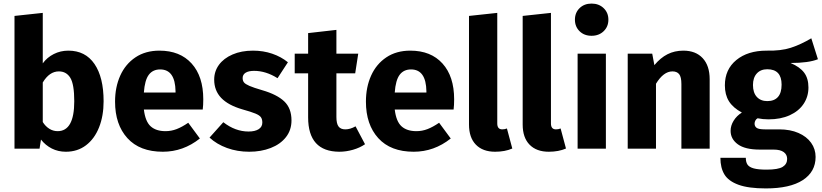

<svg xmlns="http://www.w3.org/2000/svg" viewBox="-20 -831 4591 1073"><path d="M559 -265Q559 -183 533.5 -119Q508 -55 460.5 -19Q413 17 348 17Q305 17 269.5 -1Q234 -19 209 -51L201 0H61V-742L219 -759V-477Q243 -510 280.5 -529Q318 -548 362 -548Q457 -548 508 -473.5Q559 -399 559 -265ZM395 -265Q395 -360 373 -396Q351 -432 309 -432Q256 -432 219 -370V-149Q234 -125 255.5 -111.5Q277 -98 302 -98Q395 -98 395 -265Z M1113 -219H784Q792 -152 822 -125Q852 -98 905 -98Q937 -98 967 -109.5Q997 -121 1032 -145L1097 -57Q1004 17 890 17Q761 17 692 -59Q623 -135 623 -263Q623 -344 652 -408.5Q681 -473 737 -510.5Q793 -548 871 -548Q986 -548 1051 -476Q1116 -404 1116 -276Q1116 -243 1113 -219ZM961 -321Q959 -443 875 -443Q834 -443 811.5 -413Q789 -383 784 -314H961Z M1589 -483 1531 -394Q1466 -435 1400 -435Q1369 -435 1352.5 -424.5Q1336 -414 1336 -395Q1336 -380 1343.5 -370.5Q1351 -361 1374 -351Q1397 -341 1445 -327Q1528 -303 1568.5 -264.5Q1609 -226 1609 -158Q1609 -104 1578 -64.5Q1547 -25 1493 -4Q1439 17 1373 17Q1306 17 1248.5 -4Q1191 -25 1151 -62L1228 -148Q1295 -96 1369 -96Q1405 -96 1425.5 -109Q1446 -122 1446 -146Q1446 -165 1438 -176Q1430 -187 1407 -196.5Q1384 -206 1334 -220Q1255 -243 1216 -284Q1177 -325 1177 -386Q1177 -432 1203.5 -468.5Q1230 -505 1279.5 -526.5Q1329 -548 1394 -548Q1451 -548 1501 -531Q1551 -514 1589 -483Z M2020 -25Q1991 -5 1952.5 6Q1914 17 1876 17Q1702 16 1702 -175V-421H1627V-531H1702V-646L1860 -664V-531H1982L1965 -421H1860V-177Q1860 -140 1872 -124Q1884 -108 1910 -108Q1937 -108 1967 -125Z M2515 -219H2186Q2194 -152 2224 -125Q2254 -98 2307 -98Q2339 -98 2369 -109.5Q2399 -121 2434 -145L2499 -57Q2406 17 2292 17Q2163 17 2094 -59Q2025 -135 2025 -263Q2025 -344 2054 -408.5Q2083 -473 2139 -510.5Q2195 -548 2273 -548Q2388 -548 2453 -476Q2518 -404 2518 -276Q2518 -243 2515 -219ZM2363 -321Q2361 -443 2277 -443Q2236 -443 2213.5 -413Q2191 -383 2186 -314H2363Z M2601 -135V-742L2759 -759V-141Q2759 -108 2787 -108Q2801 -108 2813 -113L2843 -1Q2802 17 2747 17Q2678 17 2639.5 -22.5Q2601 -62 2601 -135Z M2901 -135V-742L3059 -759V-141Q3059 -108 3087 -108Q3101 -108 3113 -113L3143 -1Q3102 17 3047 17Q2978 17 2939.5 -22.5Q2901 -62 2901 -135Z M3366 0H3208V-531H3366ZM3380 -721Q3380 -682 3353.5 -656.5Q3327 -631 3286 -631Q3245 -631 3219 -656.5Q3193 -682 3193 -721Q3193 -760 3219 -785.5Q3245 -811 3286 -811Q3327 -811 3353.5 -785.5Q3380 -760 3380 -721Z M3946 -388V0H3788V-361Q3788 -401 3775.5 -416.5Q3763 -432 3738 -432Q3688 -432 3646 -363V0H3488V-531H3625L3637 -467Q3671 -508 3710.5 -528Q3750 -548 3799 -548Q3868 -548 3907 -506Q3946 -464 3946 -388Z M4551 -500Q4499 -479 4398 -479Q4450 -457 4474 -425Q4498 -393 4498 -342Q4498 -291 4471 -250.5Q4444 -210 4393.5 -187Q4343 -164 4275 -164Q4243 -164 4214 -170Q4206 -166 4201.5 -157.5Q4197 -149 4197 -140Q4197 -125 4208.5 -116.5Q4220 -108 4255 -108H4335Q4396 -108 4442 -88Q4488 -68 4513 -33Q4538 2 4538 46Q4538 129 4466.5 175.5Q4395 222 4260 222Q4163 222 4107 201.5Q4051 181 4028.5 144Q4006 107 4006 51H4148Q4148 75 4157.5 89Q4167 103 4192 110Q4217 117 4264 117Q4329 117 4354 101.5Q4379 86 4379 57Q4379 33 4360 19Q4341 5 4303 5H4226Q4144 5 4103.5 -24.5Q4063 -54 4063 -100Q4063 -129 4080 -156.5Q4097 -184 4126 -202Q4076 -229 4053.5 -265.5Q4031 -302 4031 -354Q4031 -443 4095 -495.5Q4159 -548 4264 -548Q4344 -546 4399.5 -564Q4455 -582 4514 -617ZM4188 -356Q4188 -313 4209.5 -289.5Q4231 -266 4268 -266Q4307 -266 4327.5 -289Q4348 -312 4348 -358Q4348 -444 4268 -444Q4231 -444 4209.5 -420.5Q4188 -397 4188 -356Z"/></svg>

Font: Statis Sans
Style: Bold
Weight: 700
Designer: bBox Type GmbH
Foundry: bBox Type GmbH
Version: Version 1.000